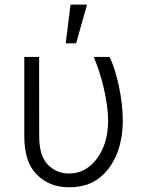

<svg xmlns="http://www.w3.org/2000/svg" viewBox="-20 -788 626 818"><path d="M83.5 -209.9V-545.5H146.7L147 -208.5Q147 -123.2 183.9 -86.3Q221.2 -49 272.4 -48.7Q323.2 -48.7 360.8 -78.8Q399.1 -109.7 419.9 -160.3Q440.7 -210.9 440.7 -276.3Q440.3 -306.8 435.4 -342Q430.4 -377.1 422.1 -412.8Q413.7 -448.5 402.7 -482.6Q391.7 -516.7 379.3 -545.5H446.4Q457.7 -523.8 468 -491.7Q478.3 -459.5 486.2 -422.8Q494 -386 498.6 -347.7Q503.2 -309.3 503.2 -275.2Q503.2 -241.1 497.9 -206.5Q492.5 -171.9 480.6 -139.7Q468.8 -107.6 449.6 -79.4Q430.4 -51.1 402.7 -29.5Q352.3 9.9 274.5 9.9Q231.5 9.9 197.6 -3.7Q163.7 -17.4 136.7 -44.4Q82.7 -98.4 83.5 -209.9ZM259.9 -603.3 280.5 -768.5H350.9L304.3 -603.3Z"/></svg>

Font: Inter P Light
Style: Regular
Weight: 300
Designer: Rasmus Andersson
Foundry: rsms
Version: Version 3.018;git-588b23468